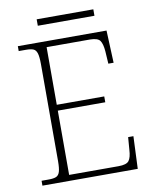

<svg xmlns="http://www.w3.org/2000/svg" viewBox="-91 -899 775 968"><g transform="rotate(-10 296.5 -415.5)"><path d="M47 0V-25H84Q108 -25 121.5 -30.5Q135 -36 140.5 -54Q146 -72 146 -108V-605Q146 -642 140.5 -660Q135 -678 122 -683.5Q109 -689 84 -689H47V-714H501L508 -548H481L477 -612Q474 -651 462 -667.5Q450 -684 410 -684H189V-389H432V-359H189V-30H442Q483 -30 495.5 -46.5Q508 -63 510 -102L515 -166H542L535 0ZM164 -798V-831H454V-798Z"/></g></svg>

Font: Noto Serif Gujarati ExtraLight
Style: Regular
Weight: 250
Version: Version 2.102